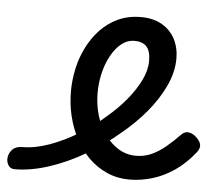

<svg xmlns="http://www.w3.org/2000/svg" viewBox="-185 -567 717 633"><g transform="rotate(5 173.5 -250.5)"><path d="M265 18Q225 18 191 3Q157 -12 130.5 -38Q104 -64 85.5 -99Q67 -134 57.5 -173.5Q48 -213 48 -255Q48 -292 56 -329.5Q64 -367 81 -401Q98 -435 123 -461.5Q148 -488 181.5 -503.5Q215 -519 257 -519Q298 -519 326.5 -502.5Q355 -486 370 -457.5Q385 -429 385 -393Q385 -348 363.5 -302Q342 -256 306.5 -213.5Q271 -171 227 -135Q176 -91 117 -56.5Q58 -22 -2 -2.5Q-62 17 -115 17Q-129 17 -136 5.5Q-143 -6 -141 -20.5Q-139 -35 -128 -46.5Q-117 -58 -95 -58Q-54 -58 -6.5 -75Q41 -92 88.5 -121Q136 -150 176 -186Q209 -214 236 -246.5Q263 -279 279.5 -312.5Q296 -346 296 -377Q296 -410 282.5 -424.5Q269 -439 243 -439Q219 -439 199.5 -423.5Q180 -408 165.5 -381.5Q151 -355 143.5 -323Q136 -291 136 -258Q136 -219 146.5 -183.5Q157 -148 177 -120.5Q197 -93 223 -77.5Q249 -62 280 -62Q307 -62 330.5 -72.5Q354 -83 376.5 -101.5Q399 -120 420 -142Q433 -156 446.5 -154Q460 -152 472 -141Q485 -129 487.5 -117Q490 -105 479 -91Q448 -52 412.5 -28Q377 -4 339.5 7Q302 18 265 18Z"/></g></svg>

Font: Playwrite ZA
Style: Regular
Weight: 400
Designer: Veronika Burian, José Scaglione
Foundry: TypeTogether
Version: Version 1.002